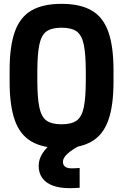

<svg xmlns="http://www.w3.org/2000/svg" viewBox="-20 -760 640 998"><path d="M340 218Q290 218 254 204.5Q218 191 199.5 165Q181 139 181 102Q181 66 203.5 33Q226 0 271 -34L398 -5Q355 17 331 39Q307 61 307 81Q307 92 312 99.5Q317 107 326.5 111Q336 115 350 115Q361 115 372.5 114.5Q384 114 394 113V216Q382 217 368.5 217.5Q355 218 340 218ZM300 10Q203 10 143.5 -24.5Q84 -59 57 -135Q30 -211 30 -335V-395Q30 -519 57 -595Q84 -671 143.5 -705.5Q203 -740 300 -740Q397 -740 456.5 -705.5Q516 -671 543 -595Q570 -519 570 -395V-335Q570 -211 543 -135Q516 -59 456.5 -24.5Q397 10 300 10ZM300 -114Q351 -114 378 -133Q405 -152 415.5 -202Q426 -252 426 -345V-385Q426 -478 415.5 -528Q405 -578 378 -597Q351 -616 300 -616Q249 -616 222 -597Q195 -578 184.5 -528Q174 -478 174 -385V-345Q174 -252 184.5 -202Q195 -152 222 -133Q249 -114 300 -114Z"/></svg>

Font: M PLUS Code Latin Expanded
Style: Bold
Weight: 700
Width: 7
Designer: Coji Morishita
Foundry: UNDERFOREST DESIGN
Version: Version 1.002; ttfautohint (v1.8.3)